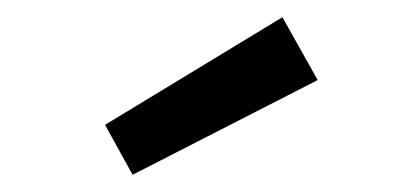

<svg xmlns="http://www.w3.org/2000/svg" viewBox="-20 -810 459 223"><path d="M134 -607 102 -665 308 -790 349 -717Z"/></svg>

Font: Orienta
Style: Regular
Weight: 400
Designer: Eduardo Rodriguez Tunni
Foundry: Eduardo Rodriguez Tunni
Version: Version 1.002; ttfautohint (v1.8.4.7-5d5b);gftools[0.9.23]